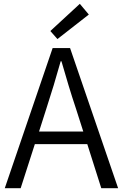

<svg xmlns="http://www.w3.org/2000/svg" viewBox="-20 -983 642 1003"><path d="M280 -779 444 -907 397 -963 243 -821ZM5 0H88L162 -230H436L509 0H597L346 -732H255ZM184 -296 222 -415C249 -498 273 -577 297 -663H301C326 -577 349 -498 377 -415L415 -296Z"/></svg>

Font: Noto Sans KR DemiLight
Style: Regular
Weight: 350
Designer: Ryoko NISHIZUKA 西塚涼子 (kana, bopomofo & ideographs); Paul D. Hunt (Latin, Greek & Cyrillic); Sandoll Communications 산돌커뮤니
Foundry: Adobe
Version: Version 2.004;hotconv 1.0.118;makeotfexe 2.5.65603